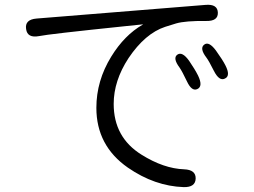

<svg xmlns="http://www.w3.org/2000/svg" viewBox="-20 -733 1040 787"><path d="M782 -1Q781 35 733 34Q614 30 504 -46Q375 -136 375 -291Q375 -402 436 -501Q490 -589 565 -632Q569 -634 564 -633L496 -626Q177 -593 140 -585Q92 -576 87 -614Q81 -653 130 -657L823 -713Q872 -717 873 -681Q874 -646 825 -647Q740 -648 702 -637Q679 -630 657 -623Q575 -596 507 -495Q446 -402 446 -307Q446 -170 560 -99Q651 -42 735 -39Q783 -37 782 -1ZM789 -368Q766 -357 746 -400Q727 -440 716 -456Q687 -495 707 -509Q727 -523 755 -484Q779 -449 792 -423Q813 -379 789 -368ZM902 -411Q879 -399 857 -442Q836 -484 826 -497Q797 -535 817 -550Q836 -565 865 -526Q893 -487 904 -465Q926 -422 902 -411Z"/></svg>

Font: Resource Han Rounded KR Normal
Style: Regular
Weight: 350
Designer: Cyano Hao (round all glyphs); Ryoko NISHIZUKA 西塚涼子 (kana, bopomofo & ideographs); Paul D. Hunt (Latin, Greek & Cyrillic)
Foundry: Cyano Hao
Version: 0.990